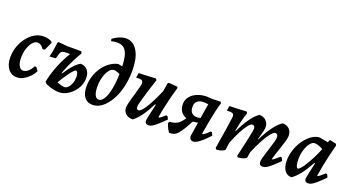

<svg xmlns="http://www.w3.org/2000/svg" viewBox="-49 -1334 3569 1942"><g transform="rotate(20 1735.5 -362.5)"><path d="M232 -391Q205 -391 180.5 -363Q156 -335 141 -289Q126 -243 126 -190Q126 -136 143 -104.5Q160 -73 188 -73Q215 -73 242 -96Q269 -119 286 -156L303 -154L330 -119Q312 -82 282.5 -52.5Q253 -23 219.5 -5.5Q186 12 153 12Q93 12 57.5 -34Q22 -80 22 -158Q22 -219 42 -275Q62 -331 96.5 -375Q131 -419 174.5 -444.5Q218 -470 266 -470Q293 -470 318 -464.5Q343 -459 359 -448L364 -435L324 -348L301 -345Q272 -391 232 -391Z M458 -28 442 -47Q459 -134 495 -224.5Q531 -315 580 -394H540Q514 -394 499.5 -388.5Q485 -383 477 -364Q469 -345 459 -304L392 -299Q398 -323 403 -348.5Q408 -374 412.5 -402Q417 -430 420 -459L430 -468L525 -459H677L686 -439Q576 -254 530 -73ZM537 -48 528 -94Q545 -85 566.5 -77.5Q588 -70 608 -65Q628 -60 638 -60Q659 -60 677.5 -79Q696 -98 707.5 -128.5Q719 -159 719 -196Q719 -223 712 -240Q705 -257 694 -257Q685 -257 670 -242Q655 -227 634.5 -199.5Q614 -172 589.5 -134Q565 -96 537 -48ZM602 8Q580 8 553.5 3Q527 -2 502 -10.5Q477 -19 458 -28L554 -188L571 -182Q613 -247 645.5 -282.5Q678 -318 713 -338Q761 -338 788.5 -306Q816 -274 816 -220Q816 -176 798.5 -135.5Q781 -95 750.5 -63Q720 -31 681.5 -11.5Q643 8 602 8Z M967 12Q909 12 878 -29.5Q847 -71 847 -145Q847 -202 864 -255.5Q881 -309 912 -353Q943 -397 984 -426.5Q1025 -456 1072 -466L1183 -444L1144 -362Q1117 -376 1093.5 -385Q1070 -394 1055 -394Q1027 -394 1003.5 -364.5Q980 -335 965.5 -286.5Q951 -238 951 -180Q951 -122 966 -90.5Q981 -59 1008 -59Q1032 -59 1052.5 -84.5Q1073 -110 1088 -157Q1103 -204 1111 -268Q1119 -332 1119 -409Q1119 -492 1109 -546.5Q1099 -601 1076.5 -629.5Q1054 -658 1016.5 -664.5Q979 -671 925 -658L920 -677L923 -684Q1011 -746 1080 -735.5Q1149 -725 1189 -651Q1229 -577 1229 -447Q1229 -354 1208.5 -271Q1188 -188 1151.5 -124.5Q1115 -61 1067.5 -24.5Q1020 12 967 12Z M1400 11Q1352 11 1324 -14Q1296 -39 1296 -80Q1296 -97 1303 -126.5Q1310 -156 1320 -191Q1330 -226 1340 -260.5Q1350 -295 1357 -322.5Q1364 -350 1364 -364Q1364 -399 1325 -399H1288L1298 -451Q1320 -451 1350.5 -452Q1381 -453 1415 -455Q1449 -457 1480 -459L1491 -444Q1465 -366 1444.5 -299.5Q1424 -233 1412 -187.5Q1400 -142 1400 -127Q1400 -111 1405.5 -103.5Q1411 -96 1425 -96Q1442 -96 1471 -133.5Q1500 -171 1535 -239Q1570 -307 1608 -399L1586 -203L1562 -211Q1521 -130 1481.5 -74.5Q1442 -19 1400 11ZM1572 12Q1531 12 1531 -23Q1531 -29 1533.5 -43Q1536 -57 1541.5 -82.5Q1547 -108 1556 -148Q1565 -188 1577 -244L1581 -295L1608 -456L1620 -462L1709 -455L1718 -444Q1703 -395 1687.5 -334.5Q1672 -274 1659 -213Q1646 -152 1638 -101L1641 -97Q1646 -98 1652.5 -101.5Q1659 -105 1671 -115Q1683 -125 1705 -144L1720 -142L1736 -110Q1690 -64 1659.5 -37.5Q1629 -11 1609 0.5Q1589 12 1572 12Z M2050 12Q2029 12 2018 -2.5Q2007 -17 2010 -39L2072 -433L2104 -392L2019 -399Q1973 -399 1949 -378.5Q1925 -358 1925 -318Q1925 -259 1965 -239.5Q2005 -220 2070 -248L2081 -201Q2028 -179 1981.5 -176.5Q1935 -174 1899.5 -188.5Q1864 -203 1844 -234Q1824 -265 1824 -310Q1824 -353 1849 -386.5Q1874 -420 1919 -440.5Q1964 -461 2022 -463L2090 -459L2176 -462L2184 -448Q2172 -410 2159 -354Q2146 -298 2133.5 -231.5Q2121 -165 2110 -94L2114 -91Q2122 -91 2137.5 -102.5Q2153 -114 2184 -144L2199 -142L2213 -110Q2175 -68 2144.5 -41Q2114 -14 2091 -1Q2068 12 2050 12ZM1792 12Q1762 -31 1749 -78L1759 -94Q1791 -96 1814.5 -103.5Q1838 -111 1858 -127.5Q1878 -144 1898 -173L1937 -231L2000 -212L1936 -99Q1908 -53 1887 -28Q1866 -3 1844 5Q1822 13 1792 12Z M2863 -92Q2868 -92 2873.5 -95Q2879 -98 2893 -110Q2907 -122 2934 -145L2950 -143L2965 -111Q2922 -67 2891.5 -40.5Q2861 -14 2839 -1.5Q2817 11 2801 11Q2759 11 2759 -28Q2759 -44 2766.5 -72.5Q2774 -101 2785 -136Q2796 -171 2807 -206Q2818 -241 2826 -270.5Q2834 -300 2834 -317Q2834 -334 2826 -344Q2818 -354 2805 -354Q2787 -354 2758.5 -319.5Q2730 -285 2697 -224Q2664 -163 2631 -84L2621 -24Q2621 -18 2605.5 -10Q2590 -2 2569.5 3Q2549 8 2531 8L2520 -5Q2520 -5 2524.5 -25.5Q2529 -46 2536.5 -78Q2544 -110 2552.5 -148Q2561 -186 2568.5 -221.5Q2576 -257 2581 -283.5Q2586 -310 2586 -319Q2586 -335 2578 -344.5Q2570 -354 2557 -354Q2540 -354 2514 -322Q2488 -290 2458.5 -233Q2429 -176 2399 -101L2389 -24Q2388 -18 2373 -10Q2358 -2 2337.5 3Q2317 8 2299 8L2288 -5Q2288 -5 2291.5 -28Q2295 -51 2301 -87.5Q2307 -124 2314 -166.5Q2321 -209 2326.5 -248.5Q2332 -288 2336.5 -318Q2341 -348 2342 -358Q2343 -380 2333.5 -389.5Q2324 -399 2302 -399H2265L2274 -451Q2300 -451 2331 -452.5Q2362 -454 2390.5 -455Q2419 -456 2437.5 -457.5Q2456 -459 2456 -459L2467 -444Q2467 -444 2461 -426Q2455 -408 2446.5 -378Q2438 -348 2429.5 -310.5Q2421 -273 2415 -235L2419 -233Q2463 -325 2507 -386Q2551 -447 2592 -471Q2635 -471 2663 -443.5Q2691 -416 2691 -374Q2691 -362 2686.5 -339Q2682 -316 2675 -292Q2668 -268 2663.5 -251.5Q2659 -235 2659 -235L2663 -233Q2707 -322 2753 -384Q2799 -446 2841 -471Q2886 -471 2913 -444Q2940 -417 2940 -373Q2940 -350 2930 -314Q2920 -278 2906 -237.5Q2892 -197 2879.5 -159.5Q2867 -122 2860 -95Z M3352 -91Q3357 -91 3363.5 -94.5Q3370 -98 3384 -110Q3398 -122 3423 -144L3438 -142L3453 -110Q3406 -62 3375.5 -35.5Q3345 -9 3325.5 1.5Q3306 12 3287 12Q3270 12 3259.5 3Q3249 -6 3249 -22Q3249 -33 3259 -79.5Q3269 -126 3286 -203L3279 -205Q3233 -121 3192.5 -69.5Q3152 -18 3110 12Q3062 12 3034.5 -25.5Q3007 -63 3007 -129Q3007 -191 3027 -250.5Q3047 -310 3081.5 -358Q3116 -406 3158 -435Q3200 -464 3244 -464L3335 -447L3342 -470L3352 -475L3416 -461L3424 -445Q3409 -390 3394.5 -327Q3380 -264 3368 -203.5Q3356 -143 3349 -94ZM3139 -93Q3150 -93 3169.5 -115Q3189 -137 3212 -175Q3235 -213 3259.5 -261.5Q3284 -310 3305 -363Q3283 -376 3258 -384.5Q3233 -393 3215 -393Q3189 -393 3165.5 -363Q3142 -333 3127.5 -285Q3113 -237 3113 -183Q3113 -145 3120.5 -119Q3128 -93 3139 -93Z"/></g></svg>

Font: Alegreya SemiBold
Style: Italic
Weight: 600
Italic angle: -7°
Designer: Juan Pablo del Peral
Foundry: Huerta Tipografica
Version: Version 2.009